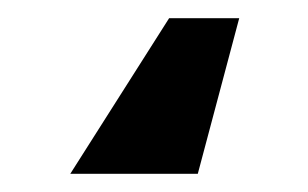

<svg xmlns="http://www.w3.org/2000/svg" viewBox="-20 26 335 209"><path d="M240.4 45.8 195.3 215.2H56.5L164.1 45.8Z"/></svg>

Font: Inter P
Style: Bold
Weight: 700
Designer: Rasmus Andersson
Foundry: rsms
Version: Version 3.018;git-588b23468